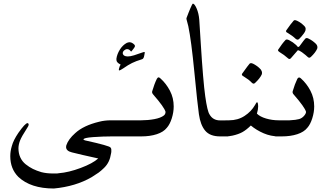

<svg xmlns="http://www.w3.org/2000/svg" viewBox="-20 -758 1811 1067"><path d="M132.8 -73.7Q135.7 -73.7 137.7 -71Q139.6 -68.4 139.2 -65.4Q139.2 -58.1 128.9 -43.5Q99.6 1.5 91.3 23.4Q83 44.9 82.5 65.4Q82.5 94.2 93 116.9Q103.5 139.6 122.8 155Q142.1 170.4 162.8 180.7Q183.6 190.9 210 198.7Q238.3 206.1 275.4 206.1H296.9Q304.2 204.6 307.1 204.6Q361.8 200.2 428.5 175.3Q495.1 150.4 525.9 122.6Q427.7 101.1 379.9 88.9Q347.2 81.1 347.2 58.6Q347.2 55.7 348.6 49.3Q359.9 15.6 397.9 -18.1Q443.8 -60.5 531.2 -81.5Q561 -89.4 597.2 -89.4H626V0H602.5Q552.2 0 498 3.9Q443.8 7.8 443.8 17.1Q443.8 19 452.1 22Q590.8 52.7 594.2 62Q599.6 67.4 598.6 80.1V86.4Q597.2 91.8 597.2 94.7Q593.3 120.1 584 139.6Q574.7 159.2 558.1 175.3Q541.5 191.4 528.1 201.2Q514.6 210.9 489.3 226.6Q399.9 278.3 279.3 289.6Q150.4 289.6 82 225.1Q37.1 180.2 37.1 109.9Q37.1 82 45.9 53.2Q54.2 21.5 82 -19.5Q120.1 -73.7 132.8 -73.7Z M945.3 -166.5Q945.3 -134.3 934.6 -100.3Q923.8 -66.4 907.2 -47.9Q888.7 -24.4 851.3 -12.2Q814 0 765.1 0H592.3V-89.4H764.6Q801.8 -89.4 837.4 -95.9Q873 -102.5 890.6 -116.2Q899.9 -123.5 899.9 -136.7Q892.6 -162.6 832.5 -231.4Q825.2 -238.8 825.2 -246.6Q825.2 -249 825.7 -250.5Q837.9 -292 851.6 -319.8Q856.4 -328.1 861.3 -328.1Q865.7 -328.1 872.1 -321.8Q903.3 -293.9 924.3 -253.9Q945.3 -213.9 945.3 -166.5ZM700.7 -523.4Q709 -523.4 719 -516.6Q729 -509.8 730 -502.9Q730 -501 729.5 -499.5Q729 -498 727.8 -495.8Q726.6 -493.7 725.6 -492.2Q724.6 -490.7 722.2 -487.5Q719.7 -484.4 718.3 -482.4Q709 -468.8 707.5 -472.2Q698.7 -484.9 686.5 -484.9Q678.2 -484.9 670.2 -478Q662.1 -471.2 662.1 -461.9Q665 -444.3 690.4 -444.3Q704.1 -444.3 725.1 -450.7L766.6 -464.8Q781.7 -470.2 783.2 -469.2Q784.2 -469.2 784.2 -467Q784.2 -464.8 783.7 -460.4Q783.2 -456.1 781.7 -449.7Q778.8 -430.2 767.6 -428.2Q735.4 -418.5 713.6 -407.7Q691.9 -397 664.6 -377.9Q647 -366.7 644 -366.7Q636.7 -364.3 644 -385.3Q645 -388.2 645.5 -390.1Q646.5 -391.6 650.4 -398.9Q649.4 -399.4 646.2 -401.4Q643.1 -403.3 641.8 -404.1Q640.6 -404.8 637.9 -406.7Q635.3 -408.7 634.3 -409.9Q633.3 -411.1 631.3 -413.3Q629.4 -415.5 628.7 -417.5Q627.9 -419.4 627.4 -422.4Q627 -425.3 627 -428.2V-432.1Q630.4 -457 646 -482.2Q661.6 -507.3 685.1 -520Q694.8 -523.4 700.7 -523.4Z M1016.6 -658.2Q1016.6 -658.2 1020 -667Q1022.9 -675.3 1027.6 -686.8Q1032.2 -698.2 1037.1 -710Q1042 -721.7 1046.1 -729.7Q1050.3 -737.8 1051.8 -737.8Q1061 -737.8 1072.8 -710.9Q1084.5 -683.6 1087.4 -648.4Q1087.9 -642.1 1090.6 -598.1Q1093.3 -554.2 1095.7 -517.1Q1108.9 -305.7 1120.6 -222.7Q1132.3 -139.6 1144.5 -122.1Q1163.1 -88.9 1203.1 -88.9H1248V0H1203.1Q1147 0 1120.4 -31.7Q1093.8 -63.5 1085.4 -123Q1077.6 -177.2 1060.3 -355.5Q1043 -533.7 1026.4 -612.8L1017.1 -648.4Q1015.1 -653.3 1016.6 -658.2Z M1434.6 -344.2Q1424.8 -322.8 1398.4 -297.9Q1393.6 -293 1389.2 -293Q1384.8 -293 1378.4 -299.3Q1364.3 -314.9 1334.5 -333Q1324.2 -337.9 1324.2 -344.2Q1324.2 -346.2 1324.7 -347.2Q1361.3 -398.4 1367.2 -404.3Q1369.6 -406.2 1374.5 -407.2Q1384.8 -407.2 1407.7 -391.1Q1413.6 -386.7 1414.8 -385.7Q1416 -384.8 1421.6 -379.6Q1427.2 -374.5 1429.4 -371.6Q1431.6 -368.7 1433.8 -363.5Q1436 -358.4 1436 -353.5Q1436 -347.7 1434.6 -344.2ZM1407.7 -126.5Q1424.8 -109.4 1458.5 -99.4Q1492.2 -89.4 1528.8 -89.4V0Q1485.4 0 1445.1 -17.3Q1404.8 -34.7 1374 -60.5Q1348.6 -35.6 1326.9 -23.7Q1305.2 -11.7 1272.5 -4.4Q1252.9 0 1232.9 0V-89.4H1252.9Q1301.8 -89.4 1339.1 -113.8Q1376.5 -138.2 1397.5 -174.8Q1401.9 -183.6 1404.8 -187.5Q1410.6 -192.4 1412.6 -184.6Q1414.6 -176.8 1414.6 -166Q1414.6 -149.4 1407.7 -126.5Z M1726.1 -166.5Q1726.1 -134.3 1715.3 -100.3Q1704.6 -66.4 1688 -47.9Q1669.4 -24.4 1632.1 -12.2Q1594.7 0 1545.9 0H1509.8V-89.4H1589.4Q1625.5 -91.3 1642.3 -96.2Q1659.2 -101.1 1671.4 -116.2Q1680.7 -127.4 1680.7 -136.7Q1673.3 -162.6 1613.3 -231.4Q1604 -240.7 1606.4 -250.5Q1618.7 -292 1632.3 -319.8Q1640.6 -334 1652.8 -321.8Q1684.1 -293.9 1705.1 -253.9Q1726.1 -213.9 1726.1 -166.5ZM1678.5 -597Q1678.5 -593.2 1677.8 -589.7Q1677.1 -586.2 1674.9 -582.5Q1672.8 -578.7 1671.8 -576.9Q1670.9 -575 1667.3 -570.3Q1663.7 -565.6 1663.2 -565.2Q1656 -554.9 1642.2 -541.3Q1638.3 -537.6 1633.1 -537.6Q1629.2 -537.6 1622.6 -542.7Q1605.8 -559.1 1579 -575Q1566.6 -580.1 1570.4 -588.6Q1599.6 -630.2 1612 -643.3Q1614.4 -645.6 1618.7 -646.1Q1623 -646.1 1631.6 -642.3Q1652.7 -632 1670.4 -614.3Q1679 -605.9 1678.5 -597ZM1742.6 -487.1Q1733 -465.6 1708.2 -442.2Q1702.9 -437.1 1698.1 -437.1Q1693.3 -437.1 1677.6 -452.5Q1672.8 -457.2 1657.7 -467.9Q1642.6 -478.7 1635 -478.7L1597.2 -435.2Q1593.4 -430.1 1588.1 -430.1Q1584.3 -430.1 1579 -435.2Q1559.4 -453 1534.5 -467.9Q1522.6 -475.4 1525.5 -481.5Q1548.4 -516.6 1567.1 -536.2Q1569.5 -538.5 1574.2 -538.5Q1579 -538.5 1586.7 -534.8Q1608.2 -524 1625.9 -507.7L1635 -497.4Q1638.3 -495.5 1644.1 -500.7Q1671.3 -538.1 1676.6 -543.2Q1680 -546.5 1684.7 -546.5Q1689.5 -546.5 1696.2 -542.7Q1717.3 -532.4 1735.4 -514.7Q1744 -505.8 1744 -494.6Q1744 -491.8 1742.6 -487.1Z"/></svg>

Font: Noon
Style: Regular
Weight: 400
Designer: Mohammad Saleh Souzanchi
Foundry: Farsi Font Store
Version: Version 0.09